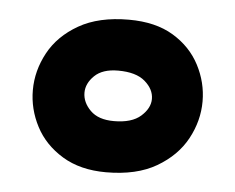

<svg xmlns="http://www.w3.org/2000/svg" viewBox="-35 -799 482 394"><g transform="rotate(5 206.5 -602.0)"><path d="M196 -444Q143 -444 106 -466.5Q69 -489 50.5 -524.5Q32 -560 32 -599Q32 -639 52 -676Q72 -713 113 -736.5Q154 -760 216 -760Q271 -760 307.5 -738Q344 -716 362.5 -680.5Q381 -645 381 -606Q381 -566 361 -529Q341 -492 300 -468Q259 -444 196 -444ZM203 -550Q240 -550 258.5 -566.5Q277 -583 277 -602Q277 -622 258.5 -638Q240 -654 203 -654Q171 -654 154.5 -638Q138 -622 138 -603Q138 -583 154.5 -566.5Q171 -550 203 -550Z"/></g></svg>

Font: Marhey
Style: Bold
Weight: 700
Designer: Nur Syamsi & Bustanul Arifin
Foundry: Namelatype
Version: Version 1.000